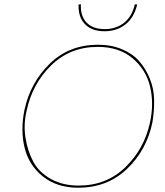

<svg xmlns="http://www.w3.org/2000/svg" viewBox="-20 -872 772 897"><path d="M468 -726Q525 -726 565.5 -757.5Q606 -789 621 -851L610 -852Q597 -795 559.5 -765.5Q522 -736 469 -736Q414 -736 384.5 -766.5Q355 -797 358 -852L347 -851Q345 -792 377 -759Q409 -726 468 -726ZM346 5Q246 5 180.5 -47.5Q115 -100 95 -181.5Q75 -263 94 -357Q121 -485 212 -574Q303 -663 438 -663Q500 -663 550 -642Q600 -621 630.5 -586Q661 -551 680 -504.5Q699 -458 700 -406Q701 -354 692 -300Q665 -170 573 -82.5Q481 5 346 5ZM347 -5Q478 -5 566.5 -91.5Q655 -178 681 -301Q700 -389 681 -468Q662 -547 599 -600Q536 -653 437 -653Q307 -653 219 -566.5Q131 -480 105 -357Q89 -292 99 -229Q109 -166 135.5 -116.5Q162 -67 217.5 -36Q273 -5 347 -5Z"/></svg>

Font: EauTestInfant Hairline
Style: Italic
Weight: 250
Italic angle: -12°
Designer: Christian Thalmann (Catharsis Fonts)
Version: Version 0.001;PS 000.001;hotconv 1.0.88;makeotf.lib2.5.64775